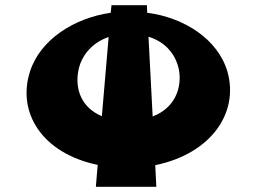

<svg xmlns="http://www.w3.org/2000/svg" viewBox="-20 -628 984 737"><path d="M566 -181 550 -487C620 -466 659 -412 668 -353C677 -287 650 -213 566 -181ZM371 -182C290 -216 269 -288 280 -353C290 -411 330 -463 397 -486ZM405 -579C265 -559 134 -476 95 -353C45 -197 140 -40 355 5L348 89H580L576 6C791 -38 898 -196 853 -353C817 -477 687 -561 545 -579L544 -608H408Z"/></svg>

Font: Hussar Milosc
Style: Bold
Weight: 700
Foundry: Cannot Into Space Fonts
Version: Version 1.02